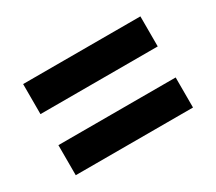

<svg xmlns="http://www.w3.org/2000/svg" viewBox="-80 -687 758 675"><g transform="rotate(-30 299.5 -350.0)"><path d="M62 -535H538V-413H62ZM62 -287H538V-165H62Z"/></g></svg>

Font: Montserrat-Bold
Style: Bold
Weight: 700
Version: Version 7.200